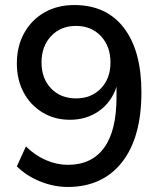

<svg xmlns="http://www.w3.org/2000/svg" viewBox="-20 -734 640 763"><path d="M249 9Q194 9 139.5 -13Q85 -35 47 -73L83 -152Q120 -116 163 -97.5Q206 -79 250 -79Q344 -79 393.5 -146.5Q443 -214 443 -348V-389Q423 -328 373.5 -293Q324 -258 258 -258Q197 -258 149 -287Q101 -316 74 -366.5Q47 -417 47 -482Q47 -550 76 -602.5Q105 -655 156.5 -684.5Q208 -714 275 -714Q403 -714 472.5 -623Q542 -532 542 -368Q542 -187 464.5 -89Q387 9 249 9ZM282 -343Q343 -343 381 -382.5Q419 -422 419 -486Q419 -550 381 -590.5Q343 -631 282 -631Q221 -631 183 -590.5Q145 -550 145 -486Q145 -422 183 -382.5Q221 -343 282 -343Z"/></svg>

Font: Nunito Sans SemiBold
Style: Regular
Weight: 600
Designer: Vernon Adams
Foundry: Vernon Adams
Version: Version 3.101; ttfautohint (v1.8.4.7-5d5b);gftools[0.9.27]